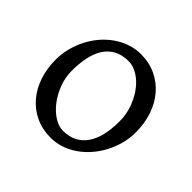

<svg xmlns="http://www.w3.org/2000/svg" viewBox="-125 -604 754 754"><g transform="rotate(45 251.5 -227.5)"><path d="M388.2 -222.2Q388.2 -260.7 375.5 -295.7Q362.8 -330.6 342.8 -357.2Q322.8 -383.8 297.4 -399.4Q272 -415 247.1 -415Q210 -415 184.6 -400.9Q159.2 -386.7 143.8 -362.1Q128.4 -337.4 121.6 -303.7Q114.7 -270 114.7 -231Q114.7 -192.4 128.4 -157.5Q142.1 -122.6 162.8 -96.2Q183.6 -69.8 208.5 -54.4Q233.4 -39.1 255.9 -39.1Q290.5 -39.1 315.4 -52Q340.3 -64.9 356.4 -88.9Q372.6 -112.8 380.4 -146.5Q388.2 -180.2 388.2 -222.2ZM463.9 -236.8Q463.9 -204.1 455.6 -172.9Q447.3 -141.6 432.6 -113.8Q418 -85.9 397.5 -62.3Q377 -38.6 352.3 -21.5Q327.6 -4.4 299.8 5.1Q272 14.6 242.2 14.6Q195.8 14.6 158.4 -2.9Q121.1 -20.5 94.5 -51.3Q67.9 -82 53.5 -124.5Q39.1 -167 39.1 -216.8Q39.1 -249 47.1 -280.3Q55.2 -311.5 69.6 -339.6Q84 -367.7 104.2 -391.4Q124.5 -415 149.2 -432.1Q173.8 -449.2 202.4 -459Q231 -468.8 261.2 -468.8Q307.1 -468.8 344.5 -451.2Q381.8 -433.6 408.4 -402.6Q435.1 -371.6 449.5 -329.1Q463.9 -286.6 463.9 -236.8Z"/></g></svg>

Font: Gentium Unicode
Style: Regular
Weight: 400
Version: Version 1.009